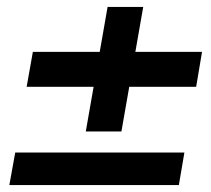

<svg xmlns="http://www.w3.org/2000/svg" viewBox="-20 -596 611 555"><path d="M7 -61 24 -155H513L497 -61ZM228 -216 291 -576H394L331 -216ZM57 -345 75 -446H564L547 -345Z"/></svg>

Font: DM Sans 36pt SemiBold
Style: Italic
Weight: 600
Italic angle: -10°
Designer: Colophon Foundry, Jonny Pinhorn
Foundry: Colophon Foundry
Version: Version 4.004;gftools[0.9.30]